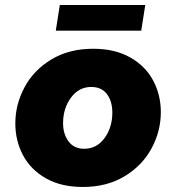

<svg xmlns="http://www.w3.org/2000/svg" viewBox="-20 -734 693 764"><path d="M542 -612H202L218 -714H558ZM41 -243Q41 -318 77.5 -386.5Q114 -455 184.5 -497.5Q255 -540 351 -540Q437 -540 498 -505.5Q559 -471 589.5 -413.5Q620 -356 620 -288Q620 -212 583 -143.5Q546 -75 475.5 -32.5Q405 10 310 10Q223 10 162.5 -24.5Q102 -59 71.5 -116.5Q41 -174 41 -243ZM427 -286Q427 -331 405.5 -359.5Q384 -388 343 -388Q294 -388 262.5 -345.5Q231 -303 231 -244Q231 -200 253 -171Q275 -142 315 -142Q365 -142 396 -184.5Q427 -227 427 -286Z"/></svg>

Font: Be Vietnam Black
Style: Italic
Weight: 900
Italic angle: -9°
Designer: Lam Bao; Tony Le; Vietanh Nguyen
Foundry: Yellow Type Foundry
Version: Version 5.000